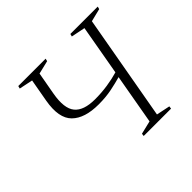

<svg xmlns="http://www.w3.org/2000/svg" viewBox="-158 -841 1022 1022"><g transform="rotate(-45 353.0 -330.0)"><path d="M382 0 384 -15 459 -33 509 -316Q474 -306 430 -297Q386 -288 332 -288Q227 -288 177.5 -337Q128 -386 148 -500L171 -629L94 -645L98 -660H304L300 -645L225 -627L202 -499Q185 -403 218.5 -362Q252 -321 337 -321Q387 -321 432.5 -328Q478 -335 515 -346L565 -629L486 -645L490 -660H696L692 -645L619 -627L513 -31L590 -15L588 0Z"/></g></svg>

Font: Spectral ExtraLight
Style: Italic
Weight: 275
Italic angle: -10°
Designer: Jean-Baptiste Levee
Foundry: Production Type
Version: Version 2.001